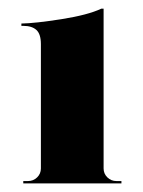

<svg xmlns="http://www.w3.org/2000/svg" viewBox="-20 -735 332 447"><path d="M34.2 -308.1H262.7V-313.5H251Q238.8 -313.5 230 -322Q221.2 -330.6 221.2 -342.8V-714.8H215.8Q185.1 -700.2 123.3 -690.4Q61.5 -680.7 29.8 -680.2V-674.8H34.2Q54.2 -674.8 64.7 -665.3Q75.2 -655.8 75.2 -632.3V-342.8Q75.2 -330.6 66.4 -322Q57.6 -313.5 45.4 -313.5H34.2Z"/></svg>

Font: Cinzel Black
Style: Regular
Weight: 900
Designer: Natanael Gama
Version: Version 1.001;PS 001.001;hotconv 1.0.56;makeotf.lib2.0.21325